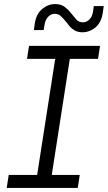

<svg xmlns="http://www.w3.org/2000/svg" viewBox="-20 -926 531 946"><path d="M13 0 23 -64H163L252 -636H113L123 -700H473L463 -636H324L235 -64H373L363 0ZM386 -767Q365 -767 350 -775Q335 -783 324.5 -795Q314 -807 306 -818Q294 -833 281 -845.5Q268 -858 249 -858Q232 -858 217.5 -843.5Q203 -829 199 -802L195 -778H147L151 -808Q158 -857 187.5 -881.5Q217 -906 252 -906Q281 -906 299.5 -891.5Q318 -877 330 -861Q344 -845 355.5 -830.5Q367 -816 389 -816Q406 -816 420.5 -830Q435 -844 439 -872L442 -896H491L487 -866Q480 -816 451 -791.5Q422 -767 386 -767Z"/></svg>

Font: MuseoModerno Thin Light
Style: Italic
Weight: 300
Italic angle: -9°
Version: Version 1.003